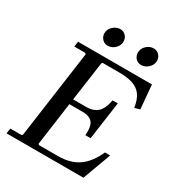

<svg xmlns="http://www.w3.org/2000/svg" viewBox="-198 -988 1040 1118"><g transform="rotate(30 321.5 -428.5)"><path d="M565 -190H600L530 0H13L18 -35H93L100 -41L182 -629L175 -635H102L107 -670H604L618 -510L583 -500Q575 -553 553.5 -582Q532 -611 495 -623Q458 -635 402 -635H293L287 -629L250 -365H341Q384 -365 412 -388.5Q440 -412 452 -475H487L451 -220H416Q421 -283 400 -306.5Q379 -330 336 -330H245L205 -41L211 -35H338Q422 -35 476 -73Q530 -111 565 -190ZM267 -736Q245 -736 230 -752Q215 -768 215 -790Q215 -817 236.5 -837Q258 -857 284 -857Q307 -857 321.5 -841Q336 -825 336 -803Q336 -776 315 -756Q294 -736 267 -736ZM492 -736Q469 -736 454.5 -752Q440 -768 440 -790Q440 -817 461 -837Q482 -857 509 -857Q531 -857 546 -841Q561 -825 561 -803Q561 -776 539.5 -756Q518 -736 492 -736Z"/></g></svg>

Font: Brygada 1918 Medium
Style: Italic
Weight: 500
Italic angle: -8°
Designer: Mateusz Machalski | Borys Kosmynka | Przemek Hoffer
Foundry: NIEPODLEGLA 2018
Version: Version 3.006